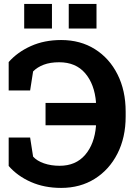

<svg xmlns="http://www.w3.org/2000/svg" viewBox="-20 -919 659 949"><path d="M282.2 9.8Q199.2 9.8 132.8 -19.5Q66.4 -48.8 22.9 -98.6V-239.3H128.9L143.6 -145Q162.1 -124 197 -111.8Q231.9 -99.6 274.9 -99.6Q354.5 -99.6 400.9 -153.6Q447.3 -207.5 454.6 -297.4L453.6 -299.8H205.1V-410.2H453.6L454.6 -412.6Q447.3 -502.9 400.9 -557.1Q354.5 -611.3 272.5 -611.3Q228 -611.3 196 -599.1Q164.1 -586.9 143.6 -565.9L128.9 -471.7H22.9V-612.3Q66.4 -661.6 132.8 -691.4Q199.2 -721.2 282.2 -721.2Q377.4 -721.2 449.2 -676Q521 -630.9 561 -551Q601.1 -471.2 601.1 -367.2V-343.3Q601.1 -239.3 560.5 -159.7Q520 -80.1 448.2 -35.2Q376.5 9.8 282.2 9.8ZM319.8 -777.8V-899.4H457V-777.8ZM99.6 -777.8V-899.4H236.8V-777.8Z"/></svg>

Font: Roboto Slab
Style: Bold
Weight: 700
Designer: Google
Version: Version 2.000; ttfautohint (v1.8.1.43-b0c9)